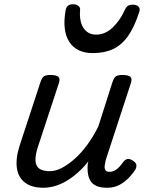

<svg xmlns="http://www.w3.org/2000/svg" viewBox="-20 -868 687 904"><path d="M184 16Q130 16 98 -8Q66 -32 59.5 -76.5Q53 -121 72 -181L171 -483Q178 -503 187.5 -509Q197 -515 216 -515Q247 -515 255.5 -505.5Q264 -496 257 -476L158 -175Q146 -137 147 -112Q148 -87 164.5 -74.5Q181 -62 215 -62Q242 -62 271.5 -77.5Q301 -93 332 -120.5Q363 -148 391.5 -187Q420 -226 443 -273L510 -483Q517 -503 526.5 -509Q536 -515 555 -515Q586 -515 594.5 -505.5Q603 -496 596 -476L478 -115Q475 -102 473 -89Q471 -76 476 -67.5Q481 -59 496 -59Q509 -59 521.5 -66Q534 -73 544 -84.5Q554 -96 562 -107Q568 -116 579 -119Q590 -122 605 -112Q621 -102 622 -91.5Q623 -81 618 -70Q607 -53 588 -32.5Q569 -12 543.5 2Q518 16 485 16Q452 16 433 7Q414 -2 405 -18Q396 -34 393.5 -54Q391 -74 393 -96L396 -108Q372 -78 346 -55Q320 -32 293 -16Q266 0 238.5 8Q211 16 184 16ZM417 -618Q341 -618 306.5 -670.5Q272 -723 289 -820Q292 -835 300.5 -841.5Q309 -848 325 -848Q340 -848 349.5 -840Q359 -832 357 -820Q353 -765 374 -735Q395 -705 432 -705Q476 -705 511 -739Q546 -773 565 -816Q573 -834 581.5 -840Q590 -846 605 -846Q623 -846 632 -837Q641 -828 636 -813Q613 -741 583 -698.5Q553 -656 512.5 -637Q472 -618 417 -618Z"/></svg>

Font: Playwrite DK Loopet
Style: Regular
Weight: 400
Designer: Veronika Burian, José Scaglione
Foundry: TypeTogether
Version: Version 1.002